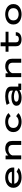

<svg xmlns="http://www.w3.org/2000/svg" viewBox="2690 -3388 710 6130"><g transform="rotate(-90 3045.0 -323.0)"><path d="M440.5 11Q379.5 11 321.2 -5Q263 -21 216.2 -53.2Q169.5 -85.5 141.8 -135Q114 -184.5 114 -251Q114 -317 141.5 -366Q169 -415 215.8 -447.5Q262.5 -480 320.8 -496Q379 -512 440.5 -512Q503.5 -512 561.2 -496.8Q619 -481.5 664.2 -450.8Q709.5 -420 736 -373Q762.5 -326 762.5 -262.5Q762.5 -239 758.5 -222.5H245Q255 -157 309.5 -120Q364 -83 447 -83Q499.5 -83 535.5 -93.8Q571.5 -104.5 593 -120Q614.5 -135.5 624.5 -149L745.5 -85Q726.5 -62 683.5 -39.8Q640.5 -17.5 578.5 -3.2Q516.5 11 440.5 11ZM444 -418.5Q375.5 -418.5 320.8 -389.5Q266 -360.5 249 -299H624V-303.5Q624 -351 574.5 -384.8Q525 -418.5 444 -418.5Z M1022 0V-500H1142.5L1147.5 -415.5Q1184 -458 1241.2 -484.8Q1298.5 -511.5 1368 -511.5Q1435.5 -511.5 1490.5 -489.2Q1545.5 -467 1577.8 -417.2Q1610 -367.5 1610 -285V0H1482.5V-269.5Q1482.5 -345 1444.2 -378.5Q1406 -412 1337 -412Q1295.5 -412 1256 -395.8Q1216.5 -379.5 1187.8 -351.2Q1159 -323 1149.5 -287V0Z M2220 11Q2163 11 2105.2 -3.5Q2047.5 -18 1999.2 -49Q1951 -80 1921.8 -130Q1892.5 -180 1892.5 -251Q1892.5 -322.5 1921.8 -372.5Q1951 -422.5 1999.2 -453.2Q2047.5 -484 2105.2 -498Q2163 -512 2220 -512Q2289 -512 2346 -495.5Q2403 -479 2442.8 -453.5Q2482.5 -428 2499 -401.5L2400.5 -337Q2381.5 -367 2336.5 -392.5Q2291.5 -418 2221.5 -418Q2172.5 -418 2127.2 -401.5Q2082 -385 2053.2 -348.2Q2024.5 -311.5 2024.5 -251Q2024.5 -191.5 2053.2 -154.5Q2082 -117.5 2127 -100.5Q2172 -83.5 2221 -83.5Q2291.5 -83.5 2337.2 -109.5Q2383 -135.5 2399.5 -163L2499 -94Q2484 -71 2444.5 -46.5Q2405 -22 2347.2 -5.5Q2289.5 11 2220 11Z M2990 11Q2918.5 11 2860.2 -6.2Q2802 -23.5 2767.5 -60Q2733 -96.5 2733 -154Q2733 -198 2757.2 -228.5Q2781.5 -259 2822 -278Q2862.5 -297 2911.8 -305.5Q2961 -314 3011 -314Q3063.5 -314 3106.2 -305Q3149 -296 3177.8 -284.2Q3206.5 -272.5 3218 -263.5V-316Q3218 -353 3189.8 -375.2Q3161.5 -397.5 3118 -407Q3074.5 -416.5 3028 -416.5Q2984.5 -416.5 2940.5 -408.5Q2896.5 -400.5 2862.2 -389.8Q2828 -379 2814 -371L2760.5 -464Q2782.5 -474.5 2825 -485.5Q2867.5 -496.5 2923 -504.2Q2978.5 -512 3039 -512Q3091 -512 3145 -503.5Q3199 -495 3244.2 -475Q3289.5 -455 3317.2 -420Q3345 -385 3345 -332V-93.5H3441.5V0H3240L3225 -63Q3214.5 -49 3182.2 -31.8Q3150 -14.5 3101 -1.8Q3052 11 2990 11ZM3017 -79Q3070 -79 3111.8 -89.2Q3153.5 -99.5 3181 -113.2Q3208.5 -127 3218 -137V-184.5Q3207.5 -194.5 3179.8 -205.8Q3152 -217 3113 -225.5Q3074 -234 3028 -234Q2985.5 -234 2947.8 -226Q2910 -218 2886.8 -201.2Q2863.5 -184.5 2863.5 -157.5Q2863.5 -129 2885.2 -111.8Q2907 -94.5 2942 -86.8Q2977 -79 3017 -79Z M3647 0V-500H3767.5L3772.5 -415.5Q3809 -458 3866.2 -484.8Q3923.5 -511.5 3993 -511.5Q4060.5 -511.5 4115.5 -489.2Q4170.5 -467 4202.8 -417.2Q4235 -367.5 4235 -285V0H4107.5V-269.5Q4107.5 -345 4069.2 -378.5Q4031 -412 3962 -412Q3920.5 -412 3881 -395.8Q3841.5 -379.5 3812.8 -351.2Q3784 -323 3774.5 -287V0Z M4633 -169V-406.5H4459V-500H4633V-658.5H4758V-500H5097.5V-406.5H4758V-174Q4758 -118.5 4788 -97Q4818 -75.5 4861.5 -75.5Q4890.5 -75.5 4915.8 -84.5Q4941 -93.5 4956.8 -115Q4972.5 -136.5 4972.5 -174.5H5083Q5083 -122.5 5063.2 -87Q5043.5 -51.5 5010 -30.2Q4976.5 -9 4935 0.5Q4893.5 10 4850.5 10Q4792.5 10 4743 -7Q4693.5 -24 4663.2 -63Q4633 -102 4633 -169Z M5654.5 11Q5600.5 11 5543.5 -2.5Q5486.5 -16 5437.5 -46.5Q5388.5 -77 5358.2 -127.2Q5328 -177.5 5328 -251Q5328 -324.5 5358.2 -374.5Q5388.5 -424.5 5437.5 -454.8Q5486.5 -485 5543.5 -498.5Q5600.5 -512 5654.5 -512Q5708 -512 5765 -498.5Q5822 -485 5870.8 -454.8Q5919.5 -424.5 5949.8 -374.5Q5980 -324.5 5980 -251Q5980 -177.5 5949.8 -127.2Q5919.5 -77 5870.8 -46.5Q5822 -16 5765 -2.5Q5708 11 5654.5 11ZM5654.5 -83Q5703 -83 5748 -99.8Q5793 -116.5 5821.5 -153.5Q5850 -190.5 5850 -251Q5850 -311 5821.5 -347.8Q5793 -384.5 5748 -401.2Q5703 -418 5654.5 -418Q5605.5 -418 5560.5 -401.2Q5515.5 -384.5 5487 -347.8Q5458.5 -311 5458.5 -251Q5458.5 -190.5 5487 -153.5Q5515.5 -116.5 5560.5 -99.8Q5605.5 -83 5654.5 -83Z"/></g></svg>

Font: Trispace SemiExpanded Medium
Style: Regular
Weight: 500
Width: 6
Designer: Tyler Finck
Foundry: Etcetera Type Company
Version: Version 1.210; ttfautohint (v1.8.3)